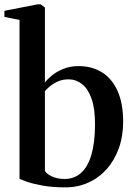

<svg xmlns="http://www.w3.org/2000/svg" viewBox="-25 -838 604 870"><path d="M-5 -761.5V-789L146 -818.5H159L178.5 -804V-464Q189 -478.5 210.2 -496Q231.5 -513.5 262.2 -526Q293 -538.5 331 -538.5Q392 -538.5 437.2 -510.2Q482.5 -482 507.8 -425.8Q533 -369.5 533 -286.5Q533 -220 513.2 -165.5Q493.5 -111 458.2 -71.5Q423 -32 375.2 -10.5Q327.5 11 271.5 11Q212.5 11 168.5 3Q124.5 -5 97.8 -14.2Q71 -23.5 63.5 -27V-747.5ZM286 -478.5Q259 -478.5 238 -469.2Q217 -460 202 -447.5Q187 -435 178.5 -425.5V-63.5Q187 -49 211.5 -38Q236 -27 267.5 -27Q311.5 -27 342.2 -54.5Q373 -82 389 -136.2Q405 -190.5 405.5 -270.5Q406 -345.5 389.8 -391Q373.5 -436.5 346.2 -457.5Q319 -478.5 286 -478.5Z"/></svg>

Font: Merriweather 96pt SemiBold
Style: Regular
Weight: 600
Version: Version 2.100